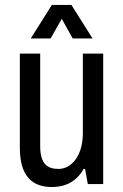

<svg xmlns="http://www.w3.org/2000/svg" viewBox="-20 -742 496 774"><path d="M353 -587 268 -722H189L104 -587H184L229 -666L273 -587ZM396 0V-526H314V-205C314 -114 268 -61 216 -61C172 -61 142 -80 142 -153V-526H60V-147C60 -30 111 12 190 12C242 12 288 -9 317 -61H323L334 0Z"/></svg>

Font: Archivo Narrow
Style: Regular
Weight: 400
Designer: Hector Gatti
Foundry: Omnibus-Type
Version: Version 1.003;PS 001.003;hotconv 1.0.70;makeotf.lib2.5.58329